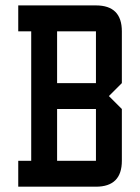

<svg xmlns="http://www.w3.org/2000/svg" viewBox="-20 -704 528 724"><path d="M48.8 -683.6H341.8Q439.5 -683.6 439.5 -585.9V-390.6L390.6 -341.8L439.5 -293V-97.7Q439.5 0 341.8 0H48.8V-97.7H97.7V-585.9H48.8ZM341.8 -585.9H195.3V-390.6H341.8ZM341.8 -293H195.3V-97.7H341.8Z"/></svg>

Font: BabelStone Runic Beagnoth
Style: Regular
Weight: 400
Designer: Andrew West
Foundry: BabelStone
Version: Version 7.004;November 9, 2023